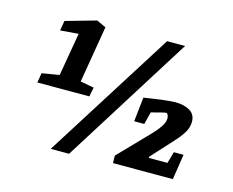

<svg xmlns="http://www.w3.org/2000/svg" viewBox="-91 -757 1090 899"><g transform="rotate(15 453.5 -307.5)"><path d="M341 -318 332 -273H80L88 -320L172 -334L208 -543L120 -536L128 -584L276 -626L321 -605L275 -330ZM829 -123 810 0H520L519 -36L664 -186Q708 -233 711 -259L712 -267Q712 -277 708.5 -284.5Q705 -292 700 -292Q692 -292 629 -275L614 -215H565L578 -333Q693 -351 729 -351Q771 -351 799 -334.5Q827 -318 827 -282Q827 -255 812 -230Q797 -205 771 -177L676 -73L675 -67H766L782 -123ZM617 -617H704L310 11H221Z"/></g></svg>

Font: Grenze SemiBold
Style: Italic
Weight: 600
Italic angle: -10°
Designer: Renata Polastri
Foundry: Omnibus-Type
Version: Version 1.002; ttfautohint (v1.8)